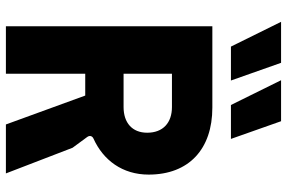

<svg xmlns="http://www.w3.org/2000/svg" viewBox="-181 -792 973 651"><g transform="rotate(90 305.5 -466.5)"><path d="M69 0H230V-269H304L402 0H568L481 -226L445 -275C438 -284 441 -293 450 -297C523 -330 572 -395 572 -484C572 -621 485 -700 345 -700H69ZM343 -399H230V-563H343C396 -563 430 -533 430 -479C430 -428 396 -399 343 -399ZM253 -763 193 -933H54L138 -763ZM451 -763 391 -933H252L336 -763Z"/></g></svg>

Font: Finlandica
Style: Bold
Weight: 700
Designer: Niklas Ekholm, Juho Hiilivirta, Jaakko Suomalainen
Foundry: Helsinki Type Studio
Version: Version 2.000;Glyphs 3.2 (3202)